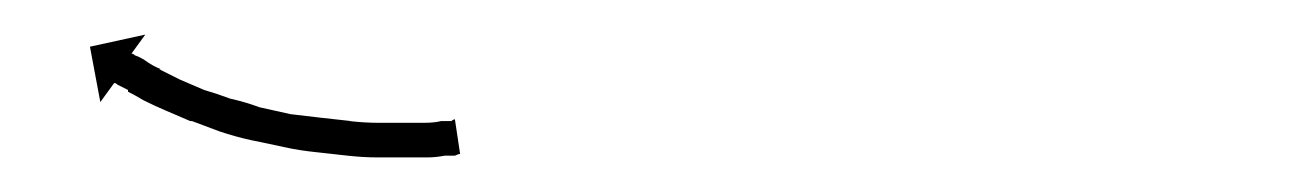

<svg xmlns="http://www.w3.org/2000/svg" viewBox="-20 -207 756 111"><path d="M243 -117Q243 -117 243 -117Q243 -117 243 -117Q243 -117 243 -117Q243 -117 243 -117Q241 -117 237 -117Q237 -117 237 -117Q237 -117 237 -117Q237 -117 237 -117Q237 -117 237 -117Q232 -116 227 -116Q227 -116 227 -116Q227 -116 227 -116Q226 -116 226 -116Q226 -116 226 -116Q220 -116 213 -116Q213 -116 213 -116Q213 -116 213 -116Q213 -116 213 -116Q213 -116 213 -116Q206 -116 198 -116Q198 -116 198 -116Q198 -116 198 -116Q198 -116 198 -116Q198 -116 198 -116Q190 -116 181 -117Q181 -117 181 -117Q181 -117 181 -117Q181 -117 181 -117Q181 -117 181 -117Q172 -118 163 -119Q163 -119 163 -119Q163 -119 163 -119Q163 -119 163 -119Q163 -119 163 -119Q153 -120 144 -122Q144 -122 144 -122Q144 -122 144 -122Q144 -122 144 -122Q144 -122 144 -122Q135 -124 125 -126Q125 -126 125 -126Q125 -126 125 -126Q125 -126 125 -126Q125 -126 125 -126Q116 -128 107 -131Q107 -131 107 -131Q107 -131 107 -131Q107 -131 107 -131Q107 -131 107 -131Q99 -134 91 -137Q91 -137 91 -137Q91 -137 91 -137Q91 -137 90.5 -137Q90 -137 90 -137Q83 -140 76 -143Q76 -143 76 -143Q76 -143 76 -143Q76 -143 76 -143Q76 -143 76 -143Q69 -146 63 -149Q63 -149 63 -149Q63 -149 63 -149Q63 -149 63 -149Q63 -149 63 -149Q58 -152 54 -154Q54 -154 54 -154Q54 -154 54 -154Q54 -154 54 -154.5Q54 -155 54 -155Q50 -157 48 -158Q48 -158 48 -158Q48 -158 48 -158Q48 -158 48 -158Q48 -158 48 -158Q47 -159 46 -159L38 -148L32 -180L64 -187L56 -176Q57 -176 58 -175Q58 -175 58 -175Q58 -175 58 -175Q58 -175 58 -175Q58 -175 58 -175Q61 -174 64 -172Q64 -172 64 -172Q64 -172 64 -172Q64 -172 64 -172Q64 -172 64 -172Q68 -169 73 -167Q73 -167 73 -167Q73 -167 73 -167Q73 -167 72.5 -167Q72 -167 72 -167Q78 -164 84 -161Q84 -161 84 -161Q84 -161 84 -161Q84 -161 84 -161Q84 -161 84 -161Q91 -158 98 -155Q98 -155 98 -155Q98 -155 98 -155Q98 -155 98 -155Q98 -155 98 -155Q105 -153 113 -150Q113 -150 113 -150Q113 -150 113 -150Q113 -150 113 -150Q113 -150 113 -150Q122 -148 130 -145Q130 -145 130 -145Q130 -145 130 -145Q130 -145 130 -145Q130 -145 130 -145Q139 -143 148 -141Q148 -141 148 -141Q148 -141 148 -141Q148 -141 148 -141Q148 -141 148 -141Q157 -140 165 -139Q165 -139 165 -139Q165 -139 165 -139Q165 -139 165 -139Q165 -139 165 -139Q174 -138 183 -137Q183 -137 183 -137Q183 -137 183 -137Q182 -137 182 -137Q182 -137 182 -137Q191 -136 199 -136Q199 -136 199 -136Q199 -136 199 -136Q199 -136 199 -136Q199 -136 199 -136Q206 -136 213 -136Q213 -136 213 -136Q213 -136 213 -136Q213 -136 213 -136Q213 -136 213 -136Q220 -136 226 -136Q226 -136 225.5 -136Q225 -136 225 -136Q225 -136 225 -136Q225 -136 225 -136Q231 -136 235 -137Q235 -137 235 -137Q235 -137 235 -137Q235 -137 235 -137Q235 -137 235 -137Q239 -137 241 -137Q241 -137 241 -137Q241 -137 241 -137Q241 -137 241 -137Q241 -137 241 -137Q242 -138 243 -138L246 -118Q245 -118 243 -117Z"/></svg>

Font: FRB American Cursive Just Arrows Black
Style: Bold Italic
Weight: 900
Italic angle: -25°
Version: Version 2.0;Modular Font Editor K font №1